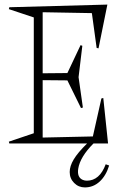

<svg xmlns="http://www.w3.org/2000/svg" viewBox="-20 -632 555 846"><path d="M19 -7.8 128.9 -44.9V-555.2L19 -591.8L21 -600.1L453.1 -611.8L414.1 -418.9L405.8 -420.9L384.8 -574.2L168 -578.1V-309.1L276.9 -310.1L335 -433.1L342.8 -430.2L326.2 -292L345.2 -158.2L336.9 -155.8L276.9 -277.8L168 -278.8V-25.9L389.2 -30.8L426.8 -198.2L435.1 -200.2L456.1 0H392.1Q333 59.1 324.7 111.3Q318.8 149.4 344.7 160.6Q353 164.1 362.8 164.1Q418.9 164.1 445.8 91.8L460.9 97.2Q447.3 142.1 419.2 168Q391.1 193.8 354 193.8Q326.2 193.8 306.6 174.1Q287.1 154.3 287.1 126Q287.1 100.1 304.7 70.6Q322.3 41 363.8 0H21Z"/></svg>

Font: Halibut Cnd Thin
Style: Regular
Weight: 250
Width: 3
Designer: Matteo Maggi
Foundry: Collletttivo
Version: Version 3.080 | FøM Fix